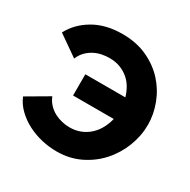

<svg xmlns="http://www.w3.org/2000/svg" viewBox="-161 -867 1017 1026"><g transform="rotate(30 348.0 -354.0)"><path d="M316 6Q269 6 222.5 -5Q176 -16 135.5 -37Q95 -58 63 -89Q31 -120 15 -159L150 -238Q161 -211 179 -192.5Q197 -174 219 -162.5Q241 -151 265 -145.5Q289 -140 312 -140Q348 -140 378.5 -152Q409 -164 432.5 -185.5Q456 -207 471.5 -235.5Q487 -264 495 -297H244V-428H491Q483 -456 468.5 -481.5Q454 -507 432 -526Q410 -545 380.5 -556.5Q351 -568 314 -568Q291 -568 267.5 -563.5Q244 -559 221.5 -547.5Q199 -536 180.5 -517.5Q162 -499 150 -471L24 -559Q60 -628 133.5 -671Q207 -714 310 -714Q396 -714 463 -683Q530 -652 575.5 -602Q621 -552 645 -488.5Q669 -425 669 -361Q669 -293 643.5 -227Q618 -161 571.5 -109Q525 -57 460 -25.5Q395 6 316 6Z"/></g></svg>

Font: Oxford Sans
Style: Regular
Weight: 800
Designer: Matt McInerney, Pablo Impallari, Rodrigo Fuenzalida
Foundry: Matt McInerney, Pablo Impallari, Rodrigo Fuenzalida
Version: Version 3.000g; ttfautohint (v1.5) -l 8 -r 28 -G 28 -x 14 -D